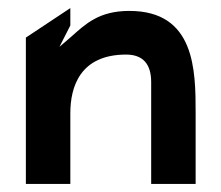

<svg xmlns="http://www.w3.org/2000/svg" viewBox="-20 -463 547 475"><path d="M44 -8H154V-183C154 -248 178 -328 292 -328C334 -328 354 -304 354 -260V-8H464V-183C464 -289 463 -436 300 -436C225 -436 192 -404 156 -372L127 -347L154 -400V-443L44 -370Z"/></svg>

Font: Charger Eco
Style: Regular
Weight: 1000
Designer: Jasper
Foundry: Cannot Into Space Fonts
Version: Version 1.1